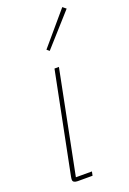

<svg xmlns="http://www.w3.org/2000/svg" viewBox="-145 -803 575 854"><g transform="rotate(-20 142.0 -375.5)"><path d="M68 0Q58 0 51.5 -3.5Q45 -7 45 -15Q45 -21 47 -31L142 -506H163L66 -19H142L138 0ZM149 -587 137 -597 268 -751 284 -738Z"/></g></svg>

Font: IBM Plex Sans Cond Thin
Style: Italic
Weight: 100
Width: 3
Italic angle: -11°
Designer: Mike Abbink, Paul van der Laan, Pieter van Rosmalen
Foundry: Bold Monday
Version: Version 1.3